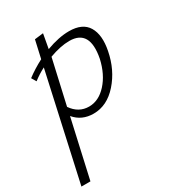

<svg xmlns="http://www.w3.org/2000/svg" viewBox="-206 -571 863 960"><g transform="rotate(-30 225.5 -91.0)"><path d="M312 -415Q390 -415 419.5 -365.5Q449 -316 432 -231Q413 -133 352.5 -64.5Q292 4 214 4Q146 4 105 -45L30 289H-22L113 -321Q78 -303 47 -279L31 -306Q72 -337 122 -363L145 -465L195 -471L180 -388Q253 -415 312 -415ZM377 -218Q407 -372 289 -372Q238 -372 173 -348L115 -92Q152 -38 212 -38Q268 -38 313.5 -88Q359 -138 377 -218Z"/></g></svg>

Font: EauTestInfant Semilight
Style: Italic
Weight: 300
Italic angle: -12°
Designer: Christian Thalmann (Catharsis Fonts)
Version: Version 0.001;PS 000.001;hotconv 1.0.88;makeotf.lib2.5.64775